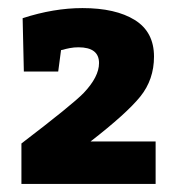

<svg xmlns="http://www.w3.org/2000/svg" viewBox="-20 -735 444 475"><path d="M33 -380Q160 -477 187 -505Q225 -545 225 -579Q225 -618 174 -618Q163 -618 152.5 -616Q142 -614 136 -612L131 -611L124 -558H39L36 -690Q113 -715 184 -715Q266 -715 313.5 -685.5Q361 -656 361 -595Q361 -538 327 -496Q293 -454 204 -385H365V-280H33Z"/></svg>

Font: BitterBold
Style: Bold
Weight: 700
Designer: Sol Matas
Foundry: Sol Matas
Version: Version 001.001